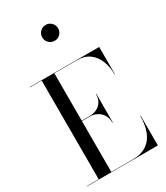

<svg xmlns="http://www.w3.org/2000/svg" viewBox="-251 -1153 1085 1256"><g transform="rotate(-30 292.0 -525.0)"><path d="M19 0V-2.5H108.5V-747.5H19V-750H544V-545H541.5Q541.5 -598.5 524.2 -644.5Q507 -690.5 469.8 -719Q432.5 -747.5 374 -747.5H204V-2.5H364Q432.5 -2.5 473.8 -31.8Q515 -61 533.2 -111.2Q551.5 -161.5 551.5 -225H554.5V0ZM371.5 -278Q371.5 -311.5 356.8 -336Q342 -360.5 317.2 -373.5Q292.5 -386.5 264 -386.5H164.5V-389.5H264Q292.5 -389.5 317.2 -401.2Q342 -413 356.8 -436.2Q371.5 -459.5 371.5 -493H374.5V-278ZM312.5 -930Q288 -930 270.2 -947.8Q252.5 -965.5 252.5 -990Q252.5 -1015 270.2 -1032.5Q288 -1050 312.5 -1050Q337.5 -1050 355 -1032.5Q372.5 -1015 372.5 -990Q372.5 -965.5 355 -947.8Q337.5 -930 312.5 -930Z"/></g></svg>

Font: Bodoni Moda 72pt
Style: Regular
Weight: 400
Designer: Owen Earl
Foundry: indestructible type
Version: Version 2.005